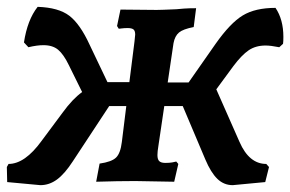

<svg xmlns="http://www.w3.org/2000/svg" viewBox="-34 -529 848 561"><path d="M794 -421Q794 -408 793 -401L782 -391Q757 -396 742 -396Q713 -396 692.5 -382Q672 -368 648 -336L598 -268L666 -114Q694 -50 744 -50L752 -41L741 3L646 12Q620 12 601 -6.5Q582 -25 566 -63L500 -219H446L429 -104Q426 -86 426 -76Q426 -63 431.5 -58Q437 -53 449 -53Q461 -53 469.5 -54.5Q478 -56 481 -57L487 -50L475 2L361 0Q311 0 247 2L257 -51Q292 -56 305 -68.5Q318 -81 322 -114L335 -219H285L179 -58Q155 -21 132.5 -4.5Q110 12 84 12L-13 3L-14 -41L-9 -50Q39 -50 88 -118L149 -200Q178 -240 206 -260L167 -339Q152 -370 136 -383.5Q120 -397 93 -397Q74 -397 49 -391L36 -405Q46 -471 76 -509Q137 -507 168.5 -483Q200 -459 228 -398L280 -289H344L359 -408Q361 -424 361 -428Q361 -439 356 -443Q351 -447 339 -447Q329 -447 322 -446Q315 -445 313 -445L308 -453L318 -501L424 -500Q437 -500 481 -502Q490 -503 504.5 -504Q519 -505 539 -505L532 -450Q501 -444 489 -434Q477 -424 473 -403L456 -288H517L596 -401Q639 -462 675.5 -484Q712 -506 771 -506Q794 -472 794 -421Z"/></svg>

Font: Alegreya SC
Style: Bold Italic
Weight: 700
Italic angle: -7°
Designer: Juan Pablo del Peral
Foundry: Huerta Tipografica
Version: Version 2.007; ttfautohint (v1.6)